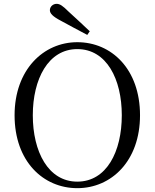

<svg xmlns="http://www.w3.org/2000/svg" viewBox="-20 -965 807 1001"><path d="M448 -802C410 -838 372 -873 337 -905C307 -935 292 -945 275 -945C256 -945 240 -930 240 -912C240 -895 255 -879 297 -857C342 -832 388 -808 435 -783ZM383 16C561 16 710 -126 710 -364C710 -605 561 -745 383 -745C206 -745 56 -601 56 -364C56 -123 206 16 383 16ZM383 -18C231 -18 151 -175 151 -364C151 -552 231 -709 383 -709C536 -709 615 -552 615 -364C615 -175 536 -18 383 -18Z"/></svg>

Font: Harano Aji Mincho
Style: Regular
Weight: 400
Foundry: Masamichi Hosoda
Version: HaranoAjiMincho-Regular version 20230610;ttx 4.39.4